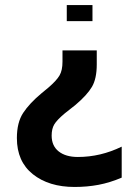

<svg xmlns="http://www.w3.org/2000/svg" viewBox="-20 -728 557 762"><path d="M245 -708H347V-644H245ZM47 -180Q47 -242 72 -280Q97 -318 145 -358L174 -382Q205 -409 216.5 -429Q228 -449 228 -483V-528H364V-472Q364 -416 345 -383.5Q326 -351 280 -312L237 -278Q206 -252 195.5 -234.5Q185 -217 185 -190Q185 -149 213 -127Q241 -105 289 -105Q379 -105 463 -146V-23Q416 -3 371 5.5Q326 14 276 14Q174 14 110.5 -36.5Q47 -87 47 -180Z"/></svg>

Font: Biryani
Style: Bold
Weight: 700
Designer: Dan Reynolds and Mathieu Reguer
Foundry: Dan Reynolds and Mathieu Reguer
Version: Version 1.004; ttfautohint (v1.1) -l 5 -r 5 -G 72 -x 0 -D la